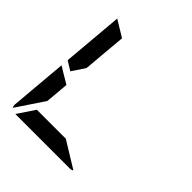

<svg xmlns="http://www.w3.org/2000/svg" viewBox="-244 -1126 1304 1304"><g transform="rotate(45 408.0 -474.0)"><path d="M206 -302 198 -216 65 -17Q58 -30 59 -41L95 -456L151 -422L178 -406L213 -385ZM166 -469 100 -510 138 -948 256 -876 240 -698 231 -590 228 -562ZM468 -124 657 -8Q646 0 632 0H426H302H107L190 -124H229H313H437Z"/></g></svg>

Font: DSEG14 Modern Mini
Style: Bold Italic
Weight: 700
Italic angle: -5°
Designer: Keshikan(Twitter:@keshinomi_88pro)
Version: Version 0.46